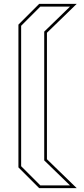

<svg xmlns="http://www.w3.org/2000/svg" viewBox="-20 -770 432 990"><path d="M182 200 75 93V-643L182 -750H375.5L222 -601V51L375.5 200ZM188 186H341L208 57V-607L341 -736H188L89 -637V87Z"/></svg>

Font: Tourney Thin Thin
Style: Regular
Weight: 250
Version: Version 1.015